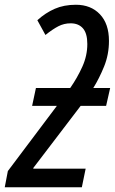

<svg xmlns="http://www.w3.org/2000/svg" viewBox="-61 -787 485 807"><path d="M-41 0 -28 -68 178 -342H74L90 -417H234Q264 -460 285 -506.5Q306 -553 306 -602Q306 -647 287.5 -668Q269 -689 236 -689Q208 -689 184 -676.5Q160 -664 130 -640L96 -702Q130 -733 169 -750Q208 -767 258 -767Q321 -767 359 -727Q397 -687 397 -615Q397 -558 376.5 -507.5Q356 -457 331 -417H402L385 -342H278L79 -81V-78H299L283 0Z"/></svg>

Font: Noto Sans ExtraCondensed Medium
Style: Italic
Weight: 500
Width: 2
Italic angle: -12°
Designer: Monotype Design Team
Foundry: Monotype Imaging Inc.
Version: Version 2.013; ttfautohint (v1.8.4.7-5d5b)